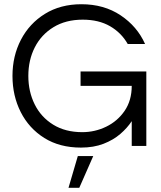

<svg xmlns="http://www.w3.org/2000/svg" viewBox="-20 -690 763 908"><path d="M363 8Q262 8 189.5 -37.5Q117 -83 78 -160Q39 -237 39 -331Q39 -425 79 -502Q119 -579 192.5 -624.5Q266 -670 365 -670Q472 -670 550.5 -617.5Q629 -565 666 -482H584Q554 -535 500.5 -566Q447 -597 371 -597Q291 -597 233 -561.5Q175 -526 144.5 -466Q114 -406 114 -331Q114 -257 144 -196.5Q174 -136 231.5 -100.5Q289 -65 369 -65Q429 -65 482.5 -91Q536 -117 569.5 -166Q603 -215 603 -284H361V-352H672V0H603V-117Q582 -85 549 -56.5Q516 -28 469.5 -10Q423 8 363 8ZM304 198 348 48H421L355 198Z"/></svg>

Font: Questrial
Style: Regular
Weight: 400
Designer: Joe Prince, Laura Meseguer
Foundry: Joe Prince, Laura Meseguer
Version: Version 2.000; ttfautohint (v1.8.3)